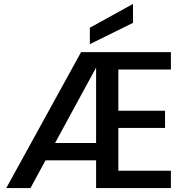

<svg xmlns="http://www.w3.org/2000/svg" viewBox="-20 -963 961 983"><path d="M586 -607V-396H825V-308H586V-89H855V0H472V-142H213L136 0H12L395 -696H855V-607ZM472 -231V-617L262 -231ZM661 -846 440 -737V-821L661 -943Z"/></svg>

Font: Poppins-Tabular Medium
Style: Regular
Weight: 500
Designer: Ninad Kale (Devanagari), Jonny Pinhorn (Latin)
Foundry: Indian Type Foundry
Version: Version 4.004